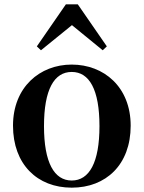

<svg xmlns="http://www.w3.org/2000/svg" viewBox="-20 -850 663 886"><path d="M311 16C469 16 583 -90 583 -270C583 -449 459 -552 311 -552C164 -552 40 -448 40 -270C40 -92 152 16 311 16ZM311 -17C230 -17 183 -100 183 -268C183 -437 230 -518 311 -518C392 -518 439 -437 439 -268C439 -100 392 -17 311 -17ZM454 -618 473 -636 339 -830H284L150 -636L169 -618L312 -734Z"/></svg>

Font: Noto Serif JP
Style: Bold
Weight: 700
Designer: Ryoko NISHIZUKA 西塚涼子 (kana & ideographs); Frank Grießhammer (Latin, Greek & Cyrillic); Wenlong ZHANG 张文龙 (bopomofo); San
Foundry: Adobe
Version: Version 2.001;hotconv 1.1.0;makeotfexe 2.6.0